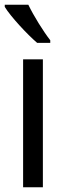

<svg xmlns="http://www.w3.org/2000/svg" viewBox="-26 -786 271 806"><path d="M93 -766H-6V-757C19 -716 89 -641 130 -606H185V-617C156 -654 115 -720 93 -766ZM154 0V-537H71V0Z"/></svg>

Font: Noto Sans Devanagari UI Condensed
Style: Regular
Weight: 400
Width: 3
Designer: Jelle Bosma - Monotype Design Team
Foundry: Monotype Imaging Inc.
Version: Version 2.004